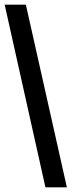

<svg xmlns="http://www.w3.org/2000/svg" viewBox="-20 -755 307 824"><path d="M267 49H175L0 -735H91Z"/></svg>

Font: Archivo ExtraCondensed
Style: Bold
Weight: 700
Width: 2
Designer: Hector Gatti
Foundry: Omnibus-Type
Version: Version 2.001